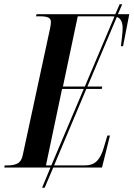

<svg xmlns="http://www.w3.org/2000/svg" viewBox="-51 -780 622 894"><path d="M-31 0 -29 -10H-12Q14 -10 31.5 -19.5Q49 -29 55 -58L182 -647Q186 -664 186 -678Q186 -693 173.5 -698.5Q161 -704 138 -704H117L119 -714H486L506 -760H518L498 -714H551L522 -565H512Q514 -582 517 -607.5Q520 -633 520 -648Q520 -692 493 -701L356 -377H425L423 -366H351L201 -10H344Q381 -10 401 -31Q421 -52 433 -95L449 -149H461L424 0H197L157 94H145L184 0ZM242 -377H344L482 -703Q476 -704 470 -704H311ZM163 -10H188L339 -366H238Z"/></svg>

Font: Noto Serif Display ExtraCondensed SemiBold
Style: Italic
Weight: 600
Width: 2
Italic angle: -12°
Designer: Monotype Design Team
Foundry: Monotype Imaging Inc.
Version: Version 2.009